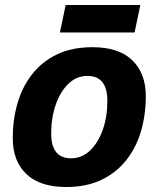

<svg xmlns="http://www.w3.org/2000/svg" viewBox="-20 -737 635 769"><path d="M245 12Q140 12 85.5 -40Q31 -92 31 -184Q31 -257 50 -323Q69 -389 108.5 -439.5Q148 -490 208 -519Q268 -548 350 -548Q456 -548 510 -495.5Q564 -443 564 -352Q564 -278 545 -212.5Q526 -147 486.5 -96.5Q447 -46 387 -17Q327 12 245 12ZM265 -103Q308 -103 340.5 -134Q373 -165 391.5 -217Q410 -269 410 -333Q410 -433 330 -433Q287 -433 254.5 -402Q222 -371 203.5 -318.5Q185 -266 185 -202Q185 -103 265 -103ZM220 -607 243 -717H542L519 -607Z"/></svg>

Font: Geist
Style: Bold Italic
Weight: 700
Italic angle: -12°
Designer: Basement.studio, Andrés Briganti, Mateo Zaragoza
Foundry: Basement.studio, Vercel, Andrés Briganti, Guido Ferreyra, Mateo Zaragoza
Version: Version 1.500; ttfautohint (v1.8.4.7-5d5b)